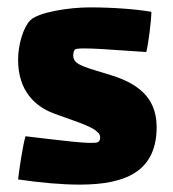

<svg xmlns="http://www.w3.org/2000/svg" viewBox="-20 -489 469 520"><path d="M282 -285C210 -307 183 -313 179 -333C177 -343 180 -352 183 -355C194 -363 309 -352 376 -348C381 -363 390 -434 390 -457C350 -464 287 -469 223 -469C167 -469 84 -456 62 -434C43 -415 29 -368 29 -327C29 -243 75 -201 125 -182C164 -167 230 -148 244 -131C254 -125 253 -107 245 -104C232 -97 143 -109 49 -120C42 -96 32 -31 29 -3C91 6 147 11 196 11C322 11 399 -26 404 -134C408 -215 365 -259 282 -285Z"/></svg>

Font: FilmFarsi Display
Style: Regular
Weight: 400
Designer: Borna Izadpanah
Foundry: Borna Izadpanah
Version: Version 1.000;PS 001.000;hotconv 1.0.88;makeotf.lib2.5.64775